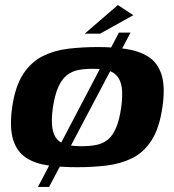

<svg xmlns="http://www.w3.org/2000/svg" viewBox="-20 -654 687 759"><path d="M28 -230Q40 -313 71.5 -361Q103 -409 149 -432Q195 -455 250.5 -461.5Q306 -468 366 -468Q427 -468 478 -460.5Q529 -453 566 -430Q603 -407 618.5 -359Q634 -311 622 -230Q610 -147 579 -99Q548 -51 502 -28.5Q456 -6 400.5 0.5Q345 7 285 7Q223 7 171 0Q119 -7 83 -30.5Q47 -54 32 -101.5Q17 -149 28 -230ZM459 -229Q466 -280 461 -310Q456 -340 440.5 -356Q425 -372 401.5 -377Q378 -382 346 -382Q314 -382 288.5 -377Q263 -372 243.5 -356Q224 -340 210.5 -310Q197 -280 189 -229Q182 -179 187 -148Q192 -117 207.5 -101.5Q223 -86 247 -81Q271 -76 303 -76Q335 -76 360.5 -81Q386 -86 405.5 -101.5Q425 -117 438.5 -148Q452 -179 459 -229ZM130 85 450 -525H496L174 85ZM315 -521 446 -634 507 -594 376 -521Z"/></svg>

Font: Genos
Style: Bold Italic
Weight: 700
Italic angle: -8°
Version: Version 1.010